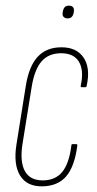

<svg xmlns="http://www.w3.org/2000/svg" viewBox="-20 -652 343 678"><path d="M130 6Q75 7 51 -32Q27 -71 38 -141L71 -348Q82 -418 113 -451.5Q144 -485 197 -485Q251 -485 275.5 -448Q300 -411 286 -349Q285 -344 281 -344H269Q264 -344 265 -349Q277 -403 259 -433.5Q241 -464 196 -464Q152 -464 127 -435.5Q102 -407 92 -346L59 -141Q50 -80 68 -47.5Q86 -15 131 -15Q175 -15 199.5 -44.5Q224 -74 232 -138Q232 -143 236 -143H249Q254 -143 253 -137Q243 -63 213.5 -29Q184 5 130 6ZM219 -587Q210 -587 205 -592Q200 -597 201 -605L202 -613Q204 -622 209 -627Q214 -632 223 -632Q233 -632 237.5 -627Q242 -622 241 -613L240 -605Q238 -597 233 -592Q228 -587 219 -587Z"/></svg>

Font: Sofia Sans Extra Condensed Thin
Style: Italic
Weight: 250
Italic angle: -9°
Version: Version 4.100